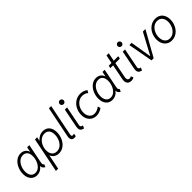

<svg xmlns="http://www.w3.org/2000/svg" viewBox="255 -2141 3734 3734"><g transform="rotate(-45 2122.0 -273.5)"><path d="M44.9 -205.1Q44.9 -285.6 76.9 -358.9Q108.9 -432.1 166 -477.5Q223.1 -522.9 295.4 -522.9Q352.1 -522.9 392.6 -493.9Q433.1 -464.8 447.8 -416H450.7L470.2 -515.1H529.8L453.1 -130.9Q447.8 -102.1 447.8 -89.4Q447.8 -73.7 453.4 -63.5Q459 -53.2 472.2 -47.4L449.7 7.8Q420.4 -4.4 405.3 -26.6Q390.1 -48.8 391.6 -78.1H389.6Q357.4 -35.2 315.4 -13.7Q273.4 7.8 225.1 7.8Q170.4 7.8 129.6 -18.8Q88.9 -45.4 66.9 -93.8Q44.9 -142.1 44.9 -205.1ZM426.8 -315.4Q426.8 -387.2 394.3 -426.8Q361.8 -466.3 303.7 -466.3Q245.6 -466.3 200.9 -429Q156.2 -391.6 131.6 -331.3Q106.9 -271 106.9 -205.6Q106.9 -157.7 121.8 -122.3Q136.7 -86.9 165 -67.6Q193.4 -48.3 232.4 -48.3Q290 -48.3 334.2 -87.6Q378.4 -127 402.6 -189Q426.8 -251 426.8 -315.4Z M685.5 -515.1H745.1L729.5 -437H731Q765.6 -477.5 810.3 -500.2Q855 -522.9 906.7 -522.9Q959 -522.9 1000 -498.8Q1041 -474.6 1064.5 -427Q1087.9 -379.4 1087.9 -311.5Q1087.9 -230.5 1055.4 -157Q1022.9 -83.5 963.6 -37.8Q904.3 7.8 828.6 7.8Q771 7.8 728 -19.8Q685.1 -47.4 664.1 -100.1L603 205.1H541ZM1026.4 -310.1Q1026.4 -385.3 992.2 -426Q958 -466.8 896 -466.8Q835.4 -466.8 788.1 -429.2Q740.7 -391.6 714.4 -331.5Q688 -271.5 688 -207.5Q688 -156.7 705.1 -120.8Q722.2 -85 753.2 -66.7Q784.2 -48.3 825.2 -48.3Q885.3 -48.3 931.2 -86.4Q977.1 -124.5 1001.7 -184.8Q1026.4 -245.1 1026.4 -310.1Z M1172.4 -74.2Q1172.4 -91.3 1175.8 -106.9L1305.7 -752H1367.2L1237.3 -103.5Q1235.4 -93.8 1235.4 -84Q1235.4 -51.8 1263.2 -51.8Q1272.5 -51.8 1283.4 -54.2Q1294.4 -56.6 1301.3 -60.1L1293 -1.5Q1273.9 5.4 1249.5 5.4Q1210.4 5.4 1191.4 -16.4Q1172.4 -38.1 1172.4 -74.2Z M1424.8 -85.4Q1424.8 -106 1430.2 -130.4L1506.3 -515.1H1567.9L1488.3 -112.3Q1486.3 -103 1486.3 -94.2Q1486.3 -79.1 1492.9 -70.3Q1499.5 -61.5 1509.8 -57.1Q1520 -52.7 1536.6 -48.8L1513.2 7.8Q1465.3 -1.5 1445.1 -25.1Q1424.8 -48.8 1424.8 -85.4ZM1511.2 -660.6Q1511.2 -683.6 1527.1 -699.2Q1543 -714.8 1565.4 -714.8Q1588.4 -714.8 1604 -699.2Q1619.6 -683.6 1619.6 -660.6Q1619.6 -638.2 1604 -622.3Q1588.4 -606.4 1565.4 -606.4Q1543 -606.4 1527.1 -622.3Q1511.2 -638.2 1511.2 -660.6Z M1658.2 -215.8Q1658.2 -297.4 1693.6 -367.9Q1729 -438.5 1792.2 -480.7Q1855.5 -522.9 1934.6 -522.9Q1980 -522.9 2021.5 -508.3Q2063 -493.7 2086.4 -470.7L2054.7 -419.4Q2038.6 -440.4 2004.6 -453.4Q1970.7 -466.3 1932.6 -466.3Q1871.6 -466.3 1823 -430.9Q1774.4 -395.5 1747.3 -337.9Q1720.2 -280.3 1720.2 -216.3Q1720.2 -167.5 1737.3 -129.9Q1754.4 -92.3 1786.4 -71Q1818.4 -49.8 1861.8 -49.8Q1899.4 -49.8 1938.2 -66.2Q1977.1 -82.5 2002 -105.5L2019.5 -48.3Q1942.9 6.8 1862.3 6.8Q1802.2 6.8 1755.9 -21Q1709.5 -48.8 1683.8 -99.4Q1658.2 -149.9 1658.2 -215.8Z M2117.2 -205.1Q2117.2 -285.6 2149.2 -358.9Q2181.2 -432.1 2238.3 -477.5Q2295.4 -522.9 2367.7 -522.9Q2424.3 -522.9 2464.8 -493.9Q2505.4 -464.8 2520 -416H2522.9L2542.5 -515.1H2602.1L2525.4 -130.9Q2520 -102.1 2520 -89.4Q2520 -73.7 2525.6 -63.5Q2531.2 -53.2 2544.4 -47.4L2522 7.8Q2492.7 -4.4 2477.5 -26.6Q2462.4 -48.8 2463.9 -78.1H2461.9Q2429.7 -35.2 2387.7 -13.7Q2345.7 7.8 2297.4 7.8Q2242.7 7.8 2201.9 -18.8Q2161.1 -45.4 2139.2 -93.8Q2117.2 -142.1 2117.2 -205.1ZM2499 -315.4Q2499 -387.2 2466.6 -426.8Q2434.1 -466.3 2376 -466.3Q2317.9 -466.3 2273.2 -429Q2228.5 -391.6 2203.9 -331.3Q2179.2 -271 2179.2 -205.6Q2179.2 -157.7 2194.1 -122.3Q2209 -86.9 2237.3 -67.6Q2265.6 -48.3 2304.7 -48.3Q2362.3 -48.3 2406.5 -87.6Q2450.7 -127 2474.9 -189Q2499 -251 2499 -315.4Z M2712.4 -101.6Q2712.4 -121.6 2716.8 -144L2779.3 -460H2702.6L2713.4 -515.1H2790L2824.2 -687H2885.7L2852.1 -515.1H2975.6L2964.4 -460H2840.8L2778.3 -142.1Q2774.9 -125.5 2774.9 -109.9Q2774.9 -81.5 2788.3 -66.2Q2801.8 -50.8 2827.6 -50.8Q2838.4 -50.8 2850.6 -55.2Q2862.8 -59.6 2872.1 -65.4L2893.1 -14.2Q2878.9 -4.9 2860.6 0.2Q2842.3 5.4 2822.3 5.4Q2768.6 5.4 2740.5 -22.9Q2712.4 -51.3 2712.4 -101.6Z M3018.6 -85.4Q3018.6 -106 3023.9 -130.4L3100.1 -515.1H3161.6L3082 -112.3Q3080.1 -103 3080.1 -94.2Q3080.1 -79.1 3086.7 -70.3Q3093.3 -61.5 3103.5 -57.1Q3113.8 -52.7 3130.4 -48.8L3106.9 7.8Q3059.1 -1.5 3038.8 -25.1Q3018.6 -48.8 3018.6 -85.4ZM3105 -660.6Q3105 -683.6 3120.8 -699.2Q3136.7 -714.8 3159.2 -714.8Q3182.1 -714.8 3197.8 -699.2Q3213.4 -683.6 3213.4 -660.6Q3213.4 -638.2 3197.8 -622.3Q3182.1 -606.4 3159.2 -606.4Q3136.7 -606.4 3120.8 -622.3Q3105 -638.2 3105 -660.6Z M3281.2 -515.1H3343.3L3414.6 -78.6H3418.5L3652.8 -515.1H3722.7L3434.6 0H3375.5Z M3730 -218.3Q3730 -298.3 3764.4 -368.4Q3798.8 -438.5 3860.4 -480.7Q3921.9 -522.9 3998.5 -522.9Q4061 -522.9 4106.2 -494.6Q4151.4 -466.3 4174.6 -416Q4197.8 -365.7 4197.8 -301.8Q4197.8 -221.2 4163.8 -149.9Q4129.9 -78.6 4068.8 -35.4Q4007.8 7.8 3931.6 7.8Q3869.6 7.8 3824 -21.7Q3778.3 -51.3 3754.2 -102.5Q3730 -153.8 3730 -218.3ZM4136.2 -301.8Q4136.2 -350.1 4119.6 -387.5Q4103 -424.8 4071 -445.6Q4039.1 -466.3 3994.6 -466.3Q3935.1 -466.3 3888.9 -430.4Q3842.8 -394.5 3817.4 -336.7Q3792 -278.8 3792 -215.3Q3792 -166.5 3808.3 -128.9Q3824.7 -91.3 3856.4 -69.8Q3888.2 -48.3 3932.6 -48.3Q3991.2 -48.3 4037.8 -85Q4084.5 -121.6 4110.4 -180.2Q4136.2 -238.8 4136.2 -301.8Z"/></g></svg>

Font: Reddit Sans Fudge Light Italic
Style: Regular
Weight: 300
Italic angle: -11.25°
Designer: Stephen Hutchings
Version: Version 1.013